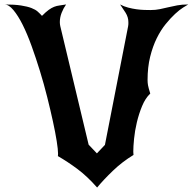

<svg xmlns="http://www.w3.org/2000/svg" viewBox="-39 -765 863 860"><path d="M396 75Q352 25 308.5 -7.5Q265 -40 220 -66Q221 -67 221 -77Q221 -95 215 -133Q209 -171 198 -221.5Q187 -272 172.5 -330Q158 -388 140 -446.5Q122 -505 102.5 -559Q83 -613 62.5 -654Q42 -695 21 -720Q0 -745 -19 -745Q26 -745 55 -740.5Q84 -736 102 -729Q120 -722 130 -713Q140 -704 149 -694Q167 -712 179.5 -721Q192 -730 203.5 -734.5Q215 -739 227.5 -740.5Q240 -742 257 -745Q245 -728 237 -707.5Q229 -687 229 -666Q229 -661 229.5 -657Q230 -653 231 -648L358 -117L395 -78L431 -116L535 -648Q536 -653 536 -657Q536 -661 536 -666Q536 -688 523.5 -708Q511 -728 499 -745Q516 -736 535 -731Q554 -726 572.5 -723.5Q591 -721 607 -720.5Q623 -720 635 -720Q658 -720 677 -724Q696 -728 715 -732.5Q734 -737 755 -741Q776 -745 804 -745Q797 -741 781 -731Q765 -721 745 -702.5Q725 -684 703 -657Q681 -630 663 -593.5Q645 -557 633.5 -510.5Q622 -464 622 -407Q622 -394 624 -383Q626 -372 634 -346Q612 -325 597.5 -290Q583 -255 574 -217Q565 -179 561.5 -143.5Q558 -108 558 -86Q558 -81 558.5 -77.5Q559 -74 559 -71Q508 -40 466 0.5Q424 41 396 75Z"/></svg>

Font: New Rocker
Style: Regular
Weight: 400
Designer: Pablo Impallari, Brenda Gallo, Rodrigo Fuenzalida
Foundry: Pablo Impallari, Brenda Gallo, Rodrigo Fuenzalida
Version: Version 1.000; ttfautohint (v0.93) -l 8 -r 50 -G 200 -x 14 -